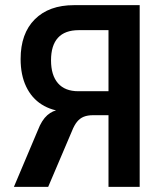

<svg xmlns="http://www.w3.org/2000/svg" viewBox="-20 -725 635 745"><path d="M34 0 127 -220Q142 -259 163.5 -278Q185 -297 211 -299L234 -300L231 -292Q181 -295 142 -319.5Q103 -344 81.5 -389Q60 -434 60 -496Q60 -595 115 -650Q170 -705 267 -705H522V0H401V-278H341Q320 -278 305 -272Q290 -266 279 -252.5Q268 -239 259 -216L167 0ZM284 -371H401V-608H286Q232 -608 205 -578.5Q178 -549 178 -491Q178 -433 205 -402Q232 -371 284 -371Z"/></svg>

Font: Nunito Sans 10pt Condensed
Style: Bold
Weight: 700
Width: 3
Designer: Vernon Adams
Foundry: Vernon Adams
Version: Version 3.101;gftools[0.9.27]